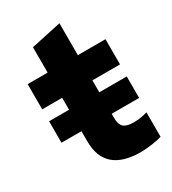

<svg xmlns="http://www.w3.org/2000/svg" viewBox="-174 -792 796 891"><g transform="rotate(-30 224.0 -346.5)"><path d="M317 7Q125 7 125 -161V-215H18V-330H125V-394H18V-529H125V-665L287 -700V-529H435V-394H287V-330H434V-215H287V-193Q287 -158 302.5 -143.5Q318 -129 357 -129Q393 -129 430 -140V-9Q408 -2 374 2.5Q340 7 317 7Z"/></g></svg>

Font: Red Hat Display Black
Style: Regular
Weight: 900
Designer: Pentagram, MCKL
Foundry: Pentagram, MCKL
Version: Version 1.023; ttfautohint (v1.8.3)